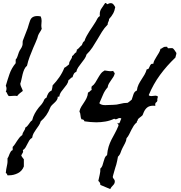

<svg xmlns="http://www.w3.org/2000/svg" viewBox="-20 -996 1233 1309"><path d="M1182.6 -634.8Q1182.6 -627 1179.7 -619.1Q1176.8 -611.3 1175.8 -603.5Q1117.2 -547.9 1071.3 -485.4Q1025.4 -422.9 994.1 -347.7Q999 -340.8 1010.7 -340.8Q1018.6 -340.8 1025.4 -342.3Q1032.2 -343.8 1040 -343.8Q1050.8 -343.8 1056.6 -336.9Q1054.7 -330.1 1053.2 -323.7Q1051.8 -317.4 1052.7 -308.6Q1049.8 -300.8 1043.9 -297.4Q1038.1 -293.9 1038.1 -283.2Q1038.1 -281.2 1038.6 -278.8Q1039.1 -276.4 1039.1 -274.4Q1034.2 -275.4 1025.4 -275.4Q1000 -275.4 984.9 -264.2Q969.7 -252.9 960 -230.5L952.1 -210.9Q948.2 -206.1 937 -197.8Q925.8 -189.5 919.9 -182.6Q920.9 -175.8 916.5 -172.9Q912.1 -169.9 913.1 -162.1Q900.4 -152.3 891.6 -138.7Q882.8 -125 875.5 -110.4Q868.2 -95.7 860.8 -80.6Q853.5 -65.4 842.8 -53.7Q840.8 -34.2 832 -19Q823.2 -3.9 815.4 12.7Q807.6 28.3 802.2 44.4Q796.9 60.5 784.2 72.3Q779.3 101.6 772.5 127Q770.5 130.9 767.1 143.6Q763.7 156.2 759.3 170.4Q754.9 184.6 752 196.3Q749 208 749 209Q749 213.9 751 217.3Q752.9 220.7 755.9 224.1Q758.8 227.5 760.7 231.4Q762.7 235.4 762.7 241.2Q762.7 255.9 750 268.1Q737.3 280.3 731.4 293L664.1 264.6Q665 249 650.4 237.3Q654.3 215.8 659.7 195.3Q665 174.8 664.1 153.3Q673.8 145.5 678.2 132.8Q682.6 120.1 686 106.4Q689.5 92.8 694.3 80.6Q699.2 68.4 710 61.5Q712.9 28.3 720.7 3.4Q728.5 -21.5 739.7 -43.5Q751 -65.4 763.2 -87.4Q775.4 -109.4 787.1 -137.7Q788.1 -138.7 788.1 -141.6Q788.1 -147.5 784.7 -149.9Q781.2 -152.3 781.2 -154.3Q781.2 -156.2 784.2 -159.2Q786.1 -154.3 790 -154.3Q793 -154.3 794.9 -158.2Q796.9 -162.1 798.8 -167L802.7 -177.7Q804.7 -183.6 807.6 -186.5Q803.7 -191.4 796.9 -191.4Q789.1 -191.4 782.2 -187Q775.4 -182.6 767.6 -182.6Q764.6 -182.6 758.8 -186.5Q730.5 -172.9 698.7 -167.5Q667 -162.1 635.7 -162.1Q616.2 -162.1 595.7 -164.1Q575.2 -166 555.7 -168.9Q553.7 -176.8 548.3 -179.7Q543 -182.6 535.2 -182.6Q529.3 -196.3 528.8 -209.5Q528.3 -222.7 521.5 -236.3Q525.4 -254.9 534.7 -269.5Q543.9 -284.2 553.2 -297.9Q562.5 -311.5 570.3 -327.6Q578.1 -343.8 580.1 -365.2Q587.9 -367.2 592.8 -373.5Q597.7 -379.9 605.5 -382.8Q603.5 -386.7 603.5 -394.5Q603.5 -403.3 605.5 -407.2Q620.1 -417 629.4 -432.1Q638.7 -447.3 647.5 -462.9Q656.2 -478.5 666.5 -492.7Q676.8 -506.8 693.4 -515.6Q703.1 -514.6 713.4 -512.7Q723.6 -510.7 734.4 -510.7Q739.3 -510.7 743.2 -511.2Q747.1 -511.7 752 -512.7Q753.9 -508.8 755.9 -504.4Q757.8 -500 762.7 -499Q760.7 -484.4 753.4 -472.7Q746.1 -460.9 737.8 -449.7Q729.5 -438.5 722.7 -426.8Q715.8 -415 713.9 -400.4Q693.4 -377.9 681.6 -348.6Q669.9 -319.3 657.2 -292Q665 -284.2 675.8 -281.7Q686.5 -279.3 697.3 -279.3Q710.9 -279.3 723.6 -280.3Q736.3 -281.2 750 -281.2Q775.4 -281.2 799.8 -288.1Q824.2 -294.9 849.6 -294.9Q858.4 -299.8 864.7 -305.7Q871.1 -311.5 877.9 -316.4Q883.8 -332 889.6 -352.1Q895.5 -372.1 913.1 -378.9Q916 -402.3 924.8 -419.9Q933.6 -437.5 944.3 -453.6Q955.1 -469.7 964.8 -486.3Q974.6 -502.9 980.5 -523.4Q990.2 -523.4 994.1 -529.8Q998 -536.1 1001 -543.9Q1003.9 -551.8 1008.8 -557.1Q1013.7 -562.5 1025.4 -561.5Q1026.4 -572.3 1032.7 -584.5Q1039.1 -596.7 1047.4 -609.9Q1055.7 -623 1063.5 -636.2Q1071.3 -649.4 1074.2 -663.1Q1080.1 -664.1 1084 -667Q1087.9 -669.9 1091.8 -672.4Q1095.7 -674.8 1100.6 -676.3Q1105.5 -677.7 1113.3 -676.8L1116.2 -677.7Q1119.1 -677.7 1120.1 -676.3Q1121.1 -674.8 1121.6 -672.4Q1122.1 -669.9 1123.5 -668.5Q1125 -667 1128.9 -667Q1133.8 -667 1138.7 -667.5Q1143.6 -668 1148.4 -668Q1151.4 -668 1153.8 -667.5Q1156.2 -667 1158.2 -667Q1166 -660.2 1171.4 -651.9Q1176.8 -643.6 1182.6 -634.8ZM765.6 -947.3Q761.7 -922.9 751 -903.3Q740.2 -883.8 723.6 -866.2Q723.6 -855.5 718.8 -847.7Q713.9 -839.8 713.9 -828.1Q691.4 -805.7 674.8 -778.8Q658.2 -752 642.6 -725.1Q627 -698.2 609.9 -672.4Q592.8 -646.5 570.3 -625Q565.4 -607.4 555.2 -593.3Q544.9 -579.1 534.2 -565.4Q523.4 -551.8 513.7 -537.6Q503.9 -523.4 500 -505.9Q488.3 -502 482.9 -491.7Q477.5 -481.4 474.6 -469.7Q465.8 -467.8 460.4 -460.9Q455.1 -454.1 447.3 -450.2Q444.3 -432.6 435.1 -419.4Q425.8 -406.2 415.5 -394Q405.3 -381.8 396 -368.7Q386.7 -355.5 383.8 -336.9H374Q374 -324.2 367.7 -314.5Q361.3 -304.7 352.1 -296.4Q342.8 -288.1 334 -279.3Q325.2 -270.5 321.3 -259.8Q310.5 -232.4 295.4 -210.4Q280.3 -188.5 257.8 -168.9Q252.9 -152.3 244.1 -139.6Q235.4 -127 226.6 -114.7Q217.8 -102.5 210 -88.9Q202.1 -75.2 199.2 -56.6Q186.5 -49.8 179.7 -38.6Q172.9 -27.3 167 -15.1Q161.1 -2.9 154.3 8.8Q147.5 20.5 135.7 27.3Q137.7 31.2 137.7 35.2Q137.7 43 132.3 50.3Q127 57.6 125 65.4Q128.9 72.3 133.3 78.1Q137.7 84 142.6 89.8V138.7Q130.9 169.9 102.1 184.6Q73.2 199.2 42 199.2H31.2Q29.3 195.3 27.3 190.4Q25.4 185.5 19.5 183.6Q21.5 158.2 27.3 133.8Q33.2 109.4 31.2 83Q36.1 77.1 39.1 68.8Q42 60.5 45.4 52.7Q48.8 44.9 53.2 37.6Q57.6 30.3 66.4 27.3V5.9Q75.2 -2.9 82.5 -14.2Q89.8 -25.4 96.7 -36.1Q103.5 -46.9 111.8 -57.1Q120.1 -67.4 131.8 -75.2Q133.8 -89.8 142.6 -101.6Q151.4 -113.3 153.3 -127Q161.1 -130.9 166.5 -137.2Q171.9 -143.6 176.8 -150.4L186.5 -164.1Q191.4 -170.9 199.2 -175.8Q205.1 -200.2 216.8 -221.7Q228.5 -243.2 244.1 -262.7Q250 -270.5 256.8 -277.3Q263.7 -284.2 268.6 -292Q276.4 -302.7 280.3 -313.5Q284.2 -324.2 296.9 -330.1Q300.8 -344.7 308.6 -358.4Q316.4 -372.1 332 -378.9Q335 -387.7 336.4 -397Q337.9 -406.2 338.9 -414.1Q364.3 -440.4 384.8 -470.2Q405.3 -500 418.9 -534.2Q427.7 -538.1 435.5 -544.9Q443.4 -551.8 451.2 -557.6V-560.5Q451.2 -569.3 454.6 -575.7Q458 -582 461.4 -587.4Q464.8 -592.8 468.3 -599.1Q471.7 -605.5 471.7 -614.3Q476.6 -616.2 479.5 -619.6Q482.4 -623 485.4 -627Q488.3 -630.9 491.7 -634.3Q495.1 -637.7 500 -638.7V-640.6Q500 -645.5 502.4 -647.5Q504.9 -649.4 502.9 -656.2Q513.7 -663.1 521 -671.9Q528.3 -680.7 538.1 -688.5Q541 -696.3 544.4 -704.1Q547.9 -711.9 555.7 -715.8Q561.5 -734.4 570.8 -751Q580.1 -767.6 590.3 -783.7Q600.6 -799.8 611.8 -815.9Q623 -832 632.8 -848.6L644.5 -870.1Q650.4 -880.9 661.1 -886.7Q660.2 -890.6 660.2 -893.6V-900.4Q660.2 -922.9 672.9 -939.9Q685.5 -957 696.3 -974.6Q697.3 -974.6 698.2 -975.1Q699.2 -975.6 701.2 -975.6Q706.1 -975.6 706.1 -971.7Q706.1 -967.8 710.9 -967.8H713.9Q723.6 -974.6 734.4 -974.6Q746.1 -974.6 753.4 -965.8Q760.7 -957 765.6 -947.3ZM264.6 -799.8Q259.8 -788.1 252 -776.9Q244.1 -765.6 239.3 -752.9Q237.3 -748 236.8 -744.1Q236.3 -740.2 234.4 -735.4Q228.5 -718.8 221.2 -703.1Q213.9 -687.5 207 -670.9Q194.3 -640.6 182.6 -609.9Q170.9 -579.1 164.1 -547.9Q152.3 -538.1 145.5 -522.9Q138.7 -507.8 134.3 -490.2Q129.9 -472.7 126.5 -455.6Q123 -438.5 118.2 -424.8Q120.1 -411.1 126 -399.9Q131.8 -388.7 135.7 -376Q125 -368.2 114.7 -359.9Q104.5 -351.6 96.7 -340.8Q91.8 -342.8 85.9 -342.8H75.2Q67.4 -342.8 59.6 -341.8Q51.8 -340.8 44.9 -340.8Q39.1 -340.8 36.1 -344.7Q33.2 -348.6 30.8 -354Q28.3 -359.4 25.9 -364.3Q23.4 -369.1 19.5 -372.1Q24.4 -378.9 24.4 -391.6Q24.4 -403.3 19.5 -411.1Q31.2 -452.1 44.9 -491.7Q58.6 -531.2 86.9 -565.4V-589.8Q95.7 -598.6 99.6 -612.8Q103.5 -627 108.4 -638.7Q113.3 -651.4 120.6 -661.6Q127.9 -671.9 131.8 -683.6Q134.8 -692.4 134.3 -701.7Q133.8 -710.9 135.7 -718.8L160.2 -782.2Q165 -792 168.9 -804.7L176.8 -831.1Q180.7 -844.7 185.1 -856Q189.5 -867.2 195.3 -873Q203.1 -880.9 213.4 -883.8Q223.6 -886.7 234.4 -886.7Q246.1 -886.7 257.8 -883.8Q263.7 -869.1 263.7 -853.5Q263.7 -845.7 262.7 -837.9Q261.7 -830.1 261.7 -822.3Q261.7 -809.6 264.6 -799.8Z"/></svg>

Font: Rock Salt
Style: Regular
Weight: 400
Version: Version 1.001